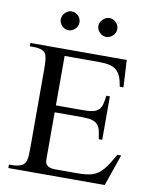

<svg xmlns="http://www.w3.org/2000/svg" viewBox="-93 -932 798 1001"><g transform="rotate(10 305.5 -431.0)"><path d="M454.6 -812Q454.6 -801.8 450.7 -792.7Q446.8 -783.7 439.7 -776.9Q432.6 -770 423.6 -765.9Q414.6 -761.7 404.3 -761.7Q394 -761.7 385 -765.9Q376 -770 369.1 -777.1Q362.3 -784.2 358.4 -793.2Q354.5 -802.2 354.5 -812Q354.5 -821.3 358.9 -830.3Q363.3 -839.4 370.1 -846.2Q377 -853 386 -857.4Q395 -861.8 404.3 -861.8Q414.6 -861.8 423.6 -857.9Q432.6 -854 439.7 -847.2Q446.8 -840.3 450.7 -831.3Q454.6 -822.3 454.6 -812ZM254.4 -812Q254.4 -801.8 250.5 -792.7Q246.6 -783.7 239.5 -776.9Q232.4 -770 223.4 -765.9Q214.4 -761.7 204.1 -761.7Q194.3 -761.7 185.5 -765.9Q176.8 -770 169.9 -777.1Q163.1 -784.2 159.2 -793.2Q155.3 -802.2 155.3 -812Q155.3 -821.3 159.4 -830.3Q163.6 -839.4 170.4 -846.2Q177.2 -853 186 -857.4Q194.8 -861.8 204.1 -861.8Q214.4 -861.8 223.4 -857.9Q232.4 -854 239.5 -847.2Q246.6 -840.3 250.5 -831.3Q254.4 -822.3 254.4 -812ZM531.2 0H21V-18.6H43.9Q47.9 -18.6 54.7 -19.3Q61.5 -20 69.1 -21.7Q76.7 -23.4 84 -26.4Q91.3 -29.3 96.2 -33.7Q101.1 -38.1 104.7 -43.5Q108.4 -48.8 110.8 -58.1Q113.3 -67.4 114.5 -81.5Q115.7 -95.7 115.7 -117.7V-547.4Q115.7 -579.6 112.3 -598.9Q108.9 -618.2 103 -624.5Q85.4 -644.5 43.9 -644.5H21V-662.1H531.2L539.1 -518.1H519.5Q514.6 -549.3 506.1 -570.3Q497.6 -591.3 482.9 -603.8Q468.3 -616.2 446.3 -621.3Q424.3 -626.5 392.1 -626.5H208.5V-364.7H354.5Q388.2 -364.7 407.5 -370.1Q426.8 -375.5 437 -387.2Q447.3 -398.9 451.4 -417Q455.6 -435.1 459 -460H477.5V-230H459Q455.6 -255.9 451.2 -274.4Q446.8 -293 436.5 -304.9Q426.3 -316.9 407 -322.5Q387.7 -328.1 354.5 -328.1H208.5V-80.1Q208.5 -70.3 210.7 -62Q212.9 -53.7 219.2 -47.9Q225.6 -42 236.6 -38.8Q247.6 -35.6 264.6 -35.6H376.5Q403.3 -35.6 423.8 -37.8Q444.3 -40 460.7 -45.4Q477.1 -50.8 490 -60.3Q502.9 -69.8 515.4 -84.2Q527.8 -98.6 540.5 -118.9Q553.2 -139.2 568.8 -166.5H588.9Z"/></g></svg>

Font: Tai Heritage Pro
Style: Regular
Weight: 400
Designer: Faah Baccam, Walt Agee, Victor Gaultney, Annie Olsen
Foundry: SIL International
Version: Version 2.600